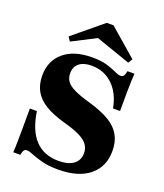

<svg xmlns="http://www.w3.org/2000/svg" viewBox="-143 -867 831 973"><g transform="rotate(20 272.5 -380.5)"><path d="M285.5 11.3Q232.3 11.3 196.8 1.6Q161.3 -8.1 139.5 -17.3Q117.7 -26.6 104.8 -26.6Q95.2 -26.6 89.5 -19.4Q83.9 -12.1 80.6 6.5H42.7Q44.4 -16.1 44.8 -45.2Q45.2 -74.2 45.6 -118.1Q46 -162.1 46 -230.6H83.9Q98.4 -131.5 145.6 -81Q192.7 -30.6 272.6 -30.6Q325 -30.6 353.2 -52Q381.5 -73.4 381.5 -111.3Q381.5 -137.1 367.3 -156.9Q353.2 -176.6 321.4 -192.3Q289.5 -208.1 236.3 -222.6Q169.4 -241.1 127.8 -266.5Q86.3 -291.9 66.9 -327.4Q47.6 -362.9 47.6 -409.7Q47.6 -489.5 102.8 -535.9Q158.1 -582.3 254.8 -582.3Q304.8 -582.3 336.3 -572.6Q367.7 -562.9 387.9 -553.2Q408.1 -543.5 421.8 -543.5Q432.3 -543.5 437.5 -551.6Q442.7 -559.7 446 -577.4H483.9Q482.3 -558.1 481.5 -535.1Q480.6 -512.1 480.2 -475Q479.8 -437.9 479.8 -375H441.9Q432.3 -427.4 408.1 -464.5Q383.9 -501.6 348 -521.8Q312.1 -541.9 267.7 -541.9Q223.4 -541.9 200 -522.6Q176.6 -503.2 176.6 -468.5Q176.6 -444.4 189.1 -426.2Q201.6 -408.1 233.5 -392.7Q265.3 -377.4 322.6 -361.3Q391.1 -341.1 432.7 -315.7Q474.2 -290.3 493.5 -254.8Q512.9 -219.4 512.9 -171Q512.9 -85.5 453.2 -37.1Q393.5 11.3 285.5 11.3ZM120.2 -618.5 105.6 -641.1 263.7 -771.8H300L449.2 -642.7L434.7 -619.4L207.3 -698.4L293.5 -707.3Z"/></g></svg>

Font: Playfair 9pt Black
Style: Regular
Weight: 900
Designer: Claus Eggers Sørensen
Foundry: Claus Eggers Sørensen
Version: Version 2.203